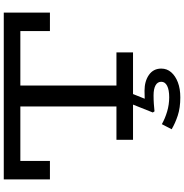

<svg xmlns="http://www.w3.org/2000/svg" viewBox="1 -727 977 1019"><g transform="rotate(-90 489.5 -217.5)"><path d="M47 -441V-686H932V-441H834V-598H145V-441ZM257 0V-88H721V0ZM434 -56V-637H545V-56ZM482 251Q427 251 386 237.5Q345 224 313 205L340 153Q370 170 407 181Q444 192 483 192Q522 192 543.5 181Q565 170 565 150Q565 130 546 119.5Q527 109 493 109Q468 109 448 110.5Q428 112 408 114L402 105L455 -28H511L475 62Q485 62 496 61.5Q507 61 517 61Q568 61 601.5 84.5Q635 108 635 150Q635 180 615.5 202.5Q596 225 562 238Q528 251 482 251Z"/></g></svg>

Font: BioRhyme SemiExpanded
Style: Regular
Weight: 400
Width: 6
Designer: Aoife Mooney
Foundry: Aoife Mooney Type
Version: Version 1.600;gftools[0.9.33]